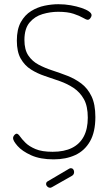

<svg xmlns="http://www.w3.org/2000/svg" viewBox="-20 -751 521 912"><path d="M235 6Q171 6 128 -13.5Q85 -33 63.5 -57.5Q42 -82 42 -95Q42 -100 45 -105Q48 -110 52 -113Q56 -116 59 -116Q66 -116 75 -103Q84 -90 101 -73Q118 -56 148.5 -43Q179 -30 230 -30Q285 -30 322 -48.5Q359 -67 378 -103Q397 -139 397 -192Q397 -247 378.5 -280Q360 -313 330 -333Q300 -353 264.5 -365.5Q229 -378 193 -390Q157 -402 127 -421Q97 -440 78.5 -472.5Q60 -505 60 -558Q60 -612 79 -646Q98 -680 128 -698.5Q158 -717 192 -724Q226 -731 257 -731Q288 -731 316 -726Q344 -721 366.5 -713.5Q389 -706 402 -697Q415 -688 415 -679Q415 -675 412.5 -670Q410 -665 406 -661Q402 -657 397 -657Q390 -657 374 -666.5Q358 -676 329.5 -685.5Q301 -695 256 -695Q219 -695 182 -684Q145 -673 120.5 -644Q96 -615 96 -561Q96 -515 114.5 -487.5Q133 -460 163 -444Q193 -428 228.5 -416.5Q264 -405 300 -391Q336 -377 366 -354.5Q396 -332 414.5 -294Q433 -256 433 -195Q433 -124 407.5 -79.5Q382 -35 337.5 -14.5Q293 6 235 6ZM218 141Q211 141 205 135.5Q199 130 199 123Q199 114 207 110L309 50Q313 48 316 48Q324 48 328 53.5Q332 59 332 66Q332 78 322 84L227 138Q225 139 222.5 140Q220 141 218 141Z"/></svg>

Font: Dosis ExtraLight
Style: Regular
Weight: 250
Designer: EdgarTolentino, PabloImpallari, IginoMarini
Foundry: EdgarTolentino, PabloImpallari, IginoMarini
Version: Version 3.001; ttfautohint (v1.8.2)